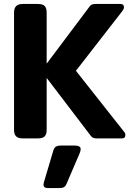

<svg xmlns="http://www.w3.org/2000/svg" viewBox="-20 -700 687 971"><path d="M614 -17Q614 0 596 0H471Q459 0 452.5 -2.5Q446 -5 440 -12L219 -302L216 -306V-43Q216 -21 206 -10.5Q196 0 171 0H96Q72 0 61.5 -10.5Q51 -21 51 -43V-636Q51 -658 61.5 -669Q72 -680 96 -680H171Q196 -680 206 -669.5Q216 -659 216 -636V-378L219 -382L433 -667Q439 -675 445.5 -677.5Q452 -680 466 -680H589Q607 -680 607 -663Q607 -655 601 -647L364 -342L608 -33Q614 -26 614 -17ZM388 54Q388 64 382 77L316 231Q312 241 304 246Q296 251 282 251H222Q200 251 200 234Q200 230 202 222L248 67Q253 48 262 42Q271 36 291 36H357Q388 36 388 54Z"/></svg>

Font: Mitr Medium
Style: Regular
Weight: 500
Designer: Thanarat Vachiruckul
Foundry: Cadson Demak
Version: Version 1.003